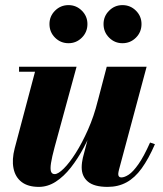

<svg xmlns="http://www.w3.org/2000/svg" viewBox="-20 -721 636 751"><path d="M132 10Q89.5 10 64.5 -9.2Q39.5 -28.5 32.8 -62.8Q26 -97 37.5 -141L117 -440.5H54.5V-460H279.5L193.5 -145Q183 -106 179.5 -83.2Q176 -60.5 179.5 -50.2Q183 -40 194 -40Q207.5 -40 229.5 -61.8Q251.5 -83.5 276.2 -122.5Q301 -161.5 324.2 -213.8Q347.5 -266 362.5 -327H378Q366.5 -282.5 348.8 -235.2Q331 -188 307.8 -144.2Q284.5 -100.5 257 -65.5Q229.5 -30.5 198 -10.2Q166.5 10 132 10ZM401 10Q348.5 10 324 -10.5Q299.5 -31 299.5 -66.5Q299.5 -75.5 300.8 -85.5Q302 -95.5 304 -103.5L397.5 -460H553.5L445.5 -57.5Q444.5 -53 443.5 -48.5Q442.5 -44 442.5 -40.5Q442.5 -27 454.5 -27Q467 -27 483.8 -38Q500.5 -49 521.5 -78.8Q542.5 -108.5 567 -163.5L586 -157Q561 -99.5 534.2 -62.5Q507.5 -25.5 475 -7.8Q442.5 10 401 10ZM459 -552Q428.5 -552 406.8 -573.8Q385 -595.5 385 -627Q385 -657.5 406.8 -679.2Q428.5 -701 459 -701Q490 -701 511.8 -679.2Q533.5 -657.5 533.5 -627Q533.5 -595.5 511.8 -573.8Q490 -552 459 -552ZM248 -552Q217 -552 195.2 -573.8Q173.5 -595.5 173.5 -627Q173.5 -657.5 195.2 -679.2Q217 -701 248 -701Q278.5 -701 300.2 -679.2Q322 -657.5 322 -627Q322 -595.5 300.2 -573.8Q278.5 -552 248 -552Z"/></svg>

Font: Bodoni Moda ExtraBold
Style: Italic
Weight: 800
Italic angle: -13°
Version: Version 2.005